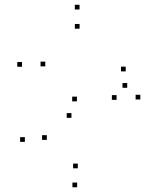

<svg xmlns="http://www.w3.org/2000/svg" viewBox="-20 -772 660 813"><path d="M574.2 -350.7V-370.7H554.2V-350.7ZM316.8 -731.8V-751.8H296.8V-731.8ZM73.2 -489.3V-509.3H53.2V-489.3ZM282.5 -273V-293H262.5V-273ZM518.7 -400.3V-420.3H498.7V-400.3ZM512.3 -469.7V-489.7H492.3V-469.7ZM305.7 -342.8V-362.8H285.7V-342.8ZM171.7 -491V-511H151.7V-491ZM317 -650.5V-670.5H297V-650.5ZM473.7 -349.2V-369.2H453.7V-349.2ZM309.5 -59.3V-79.3H289.5V-59.3ZM178.2 -179.7V-199.7H158.2V-179.7ZM85.3 -171.2V-191.2H65.3V-171.2ZM306.7 21V1H286.7V21Z"/></svg>

Font: Monaspace Neon Dots Var
Style: Regular
Weight: 400
Designer: Riley Cran and the Lettermatic Team
Version: Version 1.100 (Monaspace Neon Dots)